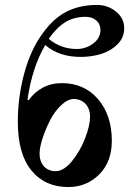

<svg xmlns="http://www.w3.org/2000/svg" viewBox="-20 -744 526 776"><path d="M140 -123C140 -139.7 144 -160.3 152 -185C160 -209.7 170.2 -234 182.5 -258C194.8 -282 209.8 -302.3 227.5 -319C245.2 -335.7 262.3 -344 279 -344C285 -344 291.5 -343 298.5 -341C305.5 -339 312.5 -335.3 319.5 -330C326.5 -324.7 332.3 -317 337 -307C341.7 -297 344 -285.3 344 -272C344 -249.3 337.5 -220.8 324.5 -186.5C311.5 -152.2 293.8 -121.2 271.5 -93.5C249.2 -65.8 226.7 -52 204 -52C197.3 -52 190.7 -53 184 -55C177.3 -57 170.7 -60.5 164 -65.5C157.3 -70.5 151.7 -78 147 -88C142.3 -98 140 -109.7 140 -123ZM52 -252C52 -165.3 70.3 -99.7 107 -55C143.7 -10.3 193.3 12 256 12C305.3 12 347 -5 381 -39C415 -73 432 -118.3 432 -175C432 -243.7 413.5 -299.7 376.5 -343C339.5 -386.3 290.7 -408 230 -408C201.3 -408 175.5 -401.8 152.5 -389.5C129.5 -377.2 110.7 -360.3 96 -339L91 -341C103.7 -429 127.7 -502.7 163 -562C199.7 -530 247.3 -514 306 -514C335.3 -514 363 -518 389 -526C415 -534 437 -547 455 -565C473 -583 482 -604.7 482 -630C482 -656.7 471 -679 449 -697C427 -715 401.3 -724 372 -724C326.7 -724 286.3 -715.3 251 -698C215.7 -680.7 183 -651.3 153 -610C120.3 -566 95.3 -511.8 78 -447.5C60.7 -383.2 52 -318 52 -252ZM177 -587C197.7 -617 219.8 -639.3 243.5 -654C267.2 -668.7 294.7 -676 326 -676C343.3 -676 357.7 -671.2 369 -661.5C380.3 -651.8 386 -639 386 -623C386 -601 376.2 -582.7 356.5 -568C336.8 -553.3 314.7 -546 290 -546C247.3 -546 209.7 -559.7 177 -587Z"/></svg>

Font: Km Standard TT
Style: Bold
Weight: 700
Designer: Alexey Kryukov <alexios@thessalonica.org.ru>
Version: Version 2.0.2